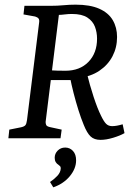

<svg xmlns="http://www.w3.org/2000/svg" viewBox="-20 -594 578 825"><path d="M16 0 20 -37 70 -47Q84 -50 89 -56Q94 -62 96 -78L148 -496Q150 -509 145.5 -514.5Q141 -520 131 -523L81 -532L85 -569H198Q227 -569 252.5 -571.5Q278 -574 305 -574Q367 -574 406.5 -556.5Q446 -539 464.5 -507.5Q483 -476 483 -435Q483 -390 463.5 -352.5Q444 -315 407 -290Q370 -265 318 -259L292 -250H186L190 -293Q205 -291 225.5 -290.5Q246 -290 261 -290Q323 -290 360 -328Q397 -366 397 -428Q397 -455 388 -479Q379 -503 355.5 -518.5Q332 -534 289 -534Q274 -534 258 -532Q242 -530 233 -530L176 -70Q176 -63 178.5 -57Q181 -51 194 -48L245 -37L240 0ZM412 7Q385 7 369.5 -7.5Q354 -22 340 -57Q328 -86 317 -121Q306 -156 296.5 -193Q287 -230 280 -266L352 -284Q366 -227 382.5 -177Q399 -127 414 -97Q426 -72 436 -62Q446 -52 462 -52Q481 -52 507 -60L515 -22Q496 -11 466 -2Q436 7 412 7ZM209 211 195 188Q213 176 226.5 161.5Q240 147 241 130Q241 123 238.5 120.5Q236 118 231 114Q224 110 219.5 102.5Q215 95 215 84Q215 66 228 53Q241 40 260 40Q280 40 293.5 54.5Q307 69 307 95Q307 130 280.5 162.5Q254 195 209 211Z"/></svg>

Font: Rasa
Style: Italic
Weight: 400
Italic angle: -7.10001°
Designer: Anna Giedrys (Yrsa+Rasa design), David Brezina (Yrsa art-direction, Rasa art-direction, design)
Foundry: Rosetta Type Foundry
Version: Version 2.004